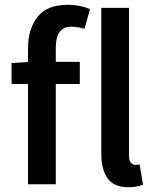

<svg xmlns="http://www.w3.org/2000/svg" viewBox="-20 -761 639 793"><path d="M95.7 0V-562Q95.7 -640.1 134.5 -690.7Q173.3 -741.2 260.7 -741.2Q287.1 -741.2 311.5 -735.8Q335.9 -730.5 351.6 -723.6L329.1 -642.1Q314.9 -646 301.3 -648.4Q287.6 -650.9 274.9 -650.9Q210.4 -650.9 210.4 -563.5V0ZM27.8 -414.1V-500.5L101.1 -505.4H309.6V-414.1ZM510.3 12.2Q449.7 12.2 424.1 -24.7Q398.4 -61.5 398.4 -126V-728.5H512.7V-120.1Q512.7 -97.2 520.8 -88.6Q528.8 -80.1 538.6 -80.1Q542.5 -80.1 546.4 -80.3Q550.3 -80.6 556.6 -82L570.8 2Q560.1 6.3 544.9 9.3Q529.8 12.2 510.3 12.2Z"/></svg>

Font: Akatab
Style: Bold
Weight: 700
Designer: SIL Global
Foundry: SIL Global
Version: Version 4.100